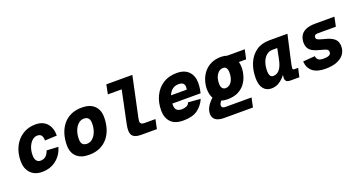

<svg xmlns="http://www.w3.org/2000/svg" viewBox="-46 -1428 4292 2296"><g transform="rotate(-20 2100.0 -280.0)"><path d="M247 12Q155 12 102 -45Q49 -102 49 -197Q49 -298 88 -377.5Q127 -457 198 -503.5Q269 -550 364 -550Q457 -550 508.5 -493.5Q560 -437 560 -337L407 -330Q407 -375 390.5 -396Q374 -417 339 -417Q304 -417 274 -390.5Q244 -364 225.5 -318Q207 -272 207 -214Q207 -168 225.5 -144.5Q244 -121 277 -121Q355 -121 384 -212L532 -204Q504 -106 429.5 -47Q355 12 247 12Z M845 12Q744 12 688.5 -40Q633 -92 633 -187Q633 -261 652.5 -326.5Q672 -392 712 -442.5Q752 -493 812.5 -521.5Q873 -550 955 -550Q1056 -550 1111.5 -497.5Q1167 -445 1167 -350Q1167 -276 1147.5 -210.5Q1128 -145 1088 -95Q1048 -45 987.5 -16.5Q927 12 845 12ZM869 -121Q907 -121 938.5 -148.5Q970 -176 988.5 -223.5Q1007 -271 1007 -330Q1007 -376 988 -396.5Q969 -417 931 -417Q892 -417 861 -389.5Q830 -362 811.5 -314.5Q793 -267 793 -207Q793 -161 812 -141Q831 -121 869 -121Z M1512 0Q1442 0 1412.5 -25.5Q1383 -51 1383 -102Q1383 -133 1390.5 -171Q1398 -209 1407 -251L1478 -591H1302L1326 -710H1657L1559 -249Q1552 -218 1547.5 -195Q1543 -172 1543 -157Q1543 -140 1556 -129.5Q1569 -119 1597 -119H1736L1711 0Z M2047 12Q1938 12 1886.5 -43.5Q1835 -99 1835 -190Q1835 -293 1874.5 -374.5Q1914 -456 1986.5 -503Q2059 -550 2160 -550Q2261 -550 2313 -495.5Q2365 -441 2365 -352Q2365 -317 2360 -283Q2355 -249 2348 -224H1989Q1989 -214 1989 -204Q1989 -155 2013.5 -138Q2038 -121 2072 -121Q2106 -121 2133.5 -132.5Q2161 -144 2170 -174L2327 -161Q2293 -82 2227.5 -35Q2162 12 2047 12ZM2138 -417Q2092 -417 2059 -392.5Q2026 -368 2008 -322H2208Q2209 -330 2210.5 -337.5Q2212 -345 2212 -357Q2212 -383 2194.5 -400Q2177 -417 2138 -417Z M2515 150Q2439 150 2404 122.5Q2369 95 2369 45Q2369 -39 2464 -127Q2436 -174 2436 -245Q2436 -298 2453 -352Q2470 -406 2505.5 -451Q2541 -496 2596 -523Q2651 -550 2726 -550Q2767 -550 2800 -538H3025L2999 -419H2907Q2916 -387 2916 -350Q2916 -297 2900.5 -243.5Q2885 -190 2851 -145Q2817 -100 2762 -73Q2707 -46 2628 -46Q2585 -46 2550 -57Q2539 -44 2532 -30Q2525 -16 2525 -2Q2525 14 2537 22.5Q2549 31 2570 31H2904L2879 150ZM2651 -179Q2699 -179 2728.5 -223Q2758 -267 2758 -338Q2758 -417 2704 -417Q2657 -417 2626 -372.5Q2595 -328 2595 -257Q2595 -217 2611 -198Q2627 -179 2651 -179Z M3166 12Q3103 12 3066 -34Q3029 -80 3029 -170Q3029 -274 3064.5 -357.5Q3100 -441 3168.5 -489.5Q3237 -538 3336 -538H3568L3493 -205Q3488 -182 3484 -161Q3480 -140 3480 -129Q3480 -111 3501 -111H3549L3524 0H3414Q3374 0 3359.5 -14.5Q3345 -29 3345 -58Q3345 -73 3349 -94Q3317 -50 3271 -19Q3225 12 3166 12ZM3238 -121Q3285 -121 3318.5 -161Q3352 -201 3370 -294L3395 -419H3337Q3289 -419 3255.5 -390Q3222 -361 3204.5 -312Q3187 -263 3187 -203Q3187 -121 3238 -121Z M3856 12Q3750 12 3693.5 -32.5Q3637 -77 3631 -162L3784 -174Q3788 -140 3809 -125Q3830 -110 3875 -110Q3920 -110 3944 -121.5Q3968 -133 3968 -160Q3968 -176 3960.5 -186Q3953 -196 3931.5 -204Q3910 -212 3869 -222Q3783 -242 3747.5 -276.5Q3712 -311 3712 -372Q3712 -420 3732.5 -457.5Q3753 -495 3799.5 -516.5Q3846 -538 3925 -538H4166L4141 -419H3908Q3886 -419 3875 -409.5Q3864 -400 3864 -384Q3864 -364 3879.5 -354.5Q3895 -345 3938 -334Q4012 -317 4052 -295Q4092 -273 4107 -243.5Q4122 -214 4122 -175Q4122 -121 4092 -79Q4062 -37 4002.5 -12.5Q3943 12 3856 12Z"/></g></svg>

Font: Geist Mono ExtraBold
Style: Italic
Weight: 800
Italic angle: -12°
Monospace: yes
Designer: Basement.studio, Andrés Briganti, Mateo Zaragoza
Foundry: Basement.studio, Vercel, Andrés Briganti, Guido Ferreyra, Mateo Zaragoza
Version: Version 1.500; ttfautohint (v1.8.4.7-5d5b)